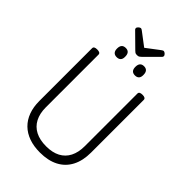

<svg xmlns="http://www.w3.org/2000/svg" viewBox="-427 -1683 1860 1860"><g transform="rotate(45 503.5 -753.0)"><path d="M506 19Q421 19 355 -4.5Q289 -28 243 -73Q197 -118 173 -183Q149 -248 149 -331V-1053Q149 -1067 160 -1073.5Q171 -1080 193 -1080Q215 -1080 226 -1073.5Q237 -1067 237 -1053V-331Q237 -247 268 -187.5Q299 -128 359 -97Q419 -66 506 -66Q592 -66 650.5 -97Q709 -128 739.5 -187.5Q770 -247 770 -331V-1053Q770 -1067 781 -1073.5Q792 -1080 814 -1080Q857 -1080 857 -1053V-331Q857 -220 816 -141.5Q775 -63 696.5 -22Q618 19 506 19ZM378 -1160Q351 -1160 336.5 -1175.5Q322 -1191 322 -1222Q322 -1254 336 -1270Q350 -1286 379 -1286Q406 -1286 420 -1270Q434 -1254 434 -1222Q435 -1191 420.5 -1175.5Q406 -1160 378 -1160ZM629 -1160Q601 -1160 587 -1175.5Q573 -1191 573 -1222Q573 -1254 587 -1270Q601 -1286 629 -1286Q656 -1286 670 -1270Q684 -1254 684 -1222Q685 -1191 670.5 -1175.5Q656 -1160 629 -1160ZM660 -1525Q670 -1525 682.5 -1513.5Q695 -1502 695 -1491Q695 -1489 694.5 -1485Q694 -1481 689 -1475L547 -1333Q540 -1327 531.5 -1320Q523 -1313 503 -1313Q484 -1313 476 -1320Q468 -1327 461 -1333L317 -1475Q312 -1481 311.5 -1485Q311 -1489 311 -1491Q311 -1502 324 -1513.5Q337 -1525 346 -1525Q353 -1525 358.5 -1521.5Q364 -1518 371 -1513L503 -1413L635 -1513Q643 -1518 648 -1521.5Q653 -1525 660 -1525Z"/></g></svg>

Font: Playwrite AR
Style: Regular
Weight: 400
Designer: Veronika Burian, José Scaglione
Foundry: TypeTogether
Version: Version 1.002